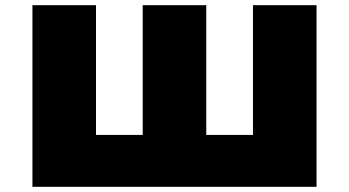

<svg xmlns="http://www.w3.org/2000/svg" viewBox="-20 -720 1345 740"><path d="M1200 0H105V-700H350V-200H530V-700H775V-200H955V-700H1200Z"/></svg>

Font: Imperial One
Style: Regular
Weight: 400
Designer: Jovanny Lemonad
Foundry: Jovanny Lemonad
Version: Version 1.000